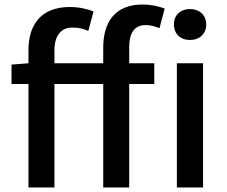

<svg xmlns="http://www.w3.org/2000/svg" viewBox="-20 -830 1004 850"><path d="M437 0H552V-458H663V-550H552V-620C552 -687 577 -719 625 -719C644 -719 666 -714 686 -705L709 -792C684 -802 649 -810 611 -810C489 -810 437 -732 437 -619V-550H221V-607C221 -673 251 -708 300 -708C328 -708 349 -703 371 -693L394 -779C366 -791 328 -799 289 -799C163 -799 106 -722 106 -608V-550L31 -544V-458H106V0H221V-458H437ZM763 0H879V-550H763ZM821 -653C863 -653 893 -680 893 -722C893 -763 863 -790 821 -790C779 -790 750 -763 750 -722C750 -680 779 -653 821 -653Z"/></svg>

Font: Noto Sans HK Medium
Style: Regular
Weight: 500
Designer: Ryoko NISHIZUKA 西塚涼子 (kana, bopomofo & ideographs); Paul D. Hunt (Latin, Greek & Cyrillic); Sandoll Communications 산돌커뮤니
Foundry: Adobe
Version: Version 2.002;hotconv 1.0.116;makeotfexe 2.5.65601